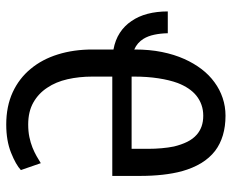

<svg xmlns="http://www.w3.org/2000/svg" viewBox="-86 -674 771 640"><g transform="rotate(90 300.0 -354.5)"><path d="M18.6 -527.8Q18.6 -491.2 26.6 -460.4Q34.7 -429.7 50.8 -406.7Q66.4 -383.3 90.1 -367.9Q113.8 -352.5 145.5 -346.7V-276.4Q145.5 -213.9 161.9 -161.4Q178.2 -108.9 210 -70.8Q241.7 -32.2 288.3 -10.7Q335 10.7 395.5 10.7Q449.7 10.7 489.7 -5.4Q529.8 -21.5 547.4 -38.1L524.4 -104.5Q513.7 -97.7 500.7 -90.3Q487.8 -83 472.2 -76.7Q456.1 -70.3 437.3 -66.4Q418.5 -62.5 395.5 -62.5Q352.5 -62.5 322.3 -79.6Q292 -96.7 272.9 -126Q253.4 -154.8 244.6 -193.6Q235.8 -232.4 235.8 -276.4V-342.8H566.9V-434.6Q566.9 -475.1 563 -510.3Q559.1 -545.4 551.3 -574.7Q541 -611.3 524.2 -639.2Q507.3 -667 483.4 -685.5Q460.9 -702.6 431.4 -711.4Q401.9 -720.2 366.2 -720.2Q335.4 -720.2 307.1 -710.7Q278.8 -701.2 254.9 -683.6Q230.5 -666 210.9 -640.4Q191.4 -614.7 177.2 -583Q162.1 -549.3 153.8 -508.1Q145.5 -466.8 145.5 -418.5V-416Q134.3 -420.9 125.2 -428.7Q116.2 -436.5 109.9 -446.8Q100.6 -461.9 96.2 -482.7Q91.8 -503.4 91.3 -527.8ZM235.8 -407.2V-415Q235.8 -459.5 241.5 -496.3Q247.1 -533.2 257.3 -561Q265.1 -581.1 275.6 -596.7Q286.1 -612.3 299.3 -623Q313.5 -634.3 330.1 -640.1Q346.7 -646 366.2 -646Q386.2 -646 401.9 -640.4Q417.5 -634.8 429.2 -624.5Q443.8 -611.8 453.4 -592.3Q462.9 -572.8 468.8 -548.3Q472.7 -529.3 474.6 -507.3Q476.6 -485.4 476.6 -461.9V-407.2Z"/></g></svg>

Font: RobotoMono Nerd Font
Style: Regular
Weight: 400
Monospace: yes
Designer: Google
Version: Version 3.000;Nerd Fonts 3.2.1